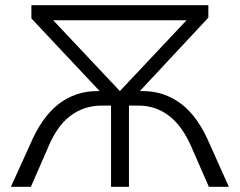

<svg xmlns="http://www.w3.org/2000/svg" viewBox="-20 -720 924 740"><path d="M22 0 96 -163Q141 -269 206 -319Q271 -369 355 -369H364L101 -649V-700H783V-652L519 -369H530Q613 -369 678.5 -319.5Q744 -270 789 -163L862 0H785L722 -144Q686 -231 633.5 -272Q581 -313 515 -313H477V0H408V-313H371Q303 -313 250 -272.5Q197 -232 162 -144L99 0ZM442 -369 699 -642H185Z"/></svg>

Font: Montserrat
Style: Regular
Weight: 400
Designer: Julieta Ulanovsky
Foundry: Julieta Ulanovsky
Version: Version 9.000; ttfautohint (v1.8.4.7-5d5b)